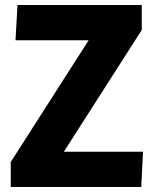

<svg xmlns="http://www.w3.org/2000/svg" viewBox="-20 -748 620 768"><path d="M23 -100 334 -586V-587H42L50 -728H547V-628L236 -142V-141H552L545 0H23Z"/></svg>

Font: Murecho Thin
Style: Bold
Weight: 700
Version: Version 1.010